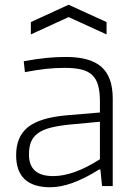

<svg xmlns="http://www.w3.org/2000/svg" viewBox="-20 -784 576 809"><path d="M192 5Q48 5 48 -130Q48 -208 97.5 -248Q147 -288 259 -298L401 -310V-358Q401 -397 393.5 -424Q386 -451 369 -467.5Q352 -484 323.5 -491Q295 -498 252 -498Q214 -498 175.5 -494Q137 -490 85 -480L80 -526Q135 -536 176 -540Q217 -544 259 -544Q360 -544 407.5 -502Q455 -460 455 -369V0H410L403 -70H398Q279 5 192 5ZM204 -42Q290 -42 401 -113V-271L272 -259Q224 -254 191.5 -245.5Q159 -237 139 -222Q119 -207 110.5 -185.5Q102 -164 102 -133Q102 -42 204 -42ZM110 -691 269 -764 429 -691V-639L269 -712L110 -639Z"/></svg>

Font: Encode Sans Wide
Style: ExtraLight
Weight: 200
Designer: Pablo Impallari, Andres Torresi
Foundry: Pablo Impallari, Andres Torresi
Version: Version 1.000; ttfautohint (v1.00) -l 8 -r 50 -G 200 -x 14 -